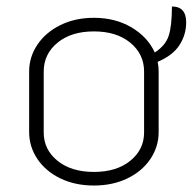

<svg xmlns="http://www.w3.org/2000/svg" viewBox="-20 -564 595 593"><path d="M467 -373Q470 -358 470 -343V-156Q470 -111 444.5 -73Q419 -35 373.5 -13Q328 9 270 9Q212 9 166.5 -13Q121 -35 95.5 -73Q70 -111 70 -156V-343Q70 -388 95.5 -426Q121 -464 166.5 -486.5Q212 -509 270 -509Q336 -509 386 -479.5Q436 -450 458 -402Q491 -423 501 -453.5Q511 -484 511 -544Q555 -544 555 -495Q555 -457 534.5 -425Q514 -393 467 -373ZM425 -343Q425 -397 382.5 -432Q340 -467 270 -467Q200 -467 157.5 -432Q115 -397 115 -343V-155Q115 -102 157.5 -67.5Q200 -33 270 -33Q340 -33 382.5 -67.5Q425 -102 425 -155Z"/></svg>

Font: K2D Thin
Style: Regular
Weight: 100
Designer: Katatrad Aksorn Co.,Ltd.
Foundry: Cadson Demak Co.,Ltd.
Version: Version 1.000; ttfautohint (v1.6)